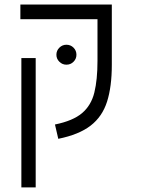

<svg xmlns="http://www.w3.org/2000/svg" viewBox="-20 -606 626 851"><path d="M412.1 -585.9H475.6V-318.4Q475.6 -222.2 454.6 -155.8Q433.6 -89.4 381.8 -49.3Q330.1 -9.3 238.3 9.3L223.6 -54.2Q303.2 -70.3 343.8 -104.7Q384.3 -139.2 398.2 -196Q412.1 -252.9 412.1 -335.9V-521H70.3V-585.9ZM138.2 224.6H74.7V-348.6H138.2ZM274.4 -319.3Q256.3 -319.3 243.2 -332.3Q230 -345.2 230 -363.3Q230 -381.8 243.2 -394.8Q256.3 -407.7 274.4 -407.7Q293 -407.7 305.9 -394.8Q318.8 -381.8 318.8 -363.3Q318.8 -345.2 305.9 -332.3Q293 -319.3 274.4 -319.3Z"/></svg>

Font: Cascadia Code NF Light
Style: Regular
Weight: 300
Monospace: yes
Designer: Aaron Bell
Foundry: Saja Typeworks
Version: Version 2404.023; ttfautohint (v1.8.4)